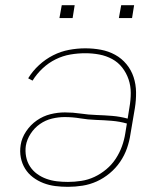

<svg xmlns="http://www.w3.org/2000/svg" viewBox="-20 -715 640 743"><path d="M243 8Q218 8 194 5Q170 2 148 -6.5Q126 -15 107.5 -29Q89 -43 77 -62.5Q65 -82 60.5 -105.5Q56 -129 60 -154Q64 -181 81 -206.5Q98 -232 122.5 -249Q147 -266 175 -273Q203 -280 231 -280Q262 -280 292 -275.5Q322 -271 353 -270Q384 -269 414.5 -266.5Q445 -264 474 -256L481 -300Q486 -328 486 -355.5Q486 -383 477.5 -408Q469 -433 453 -453.5Q437 -474 414 -486.5Q391 -499 364.5 -504Q338 -509 310 -509Q281 -509 252 -504Q223 -499 195.5 -485.5Q168 -472 145 -450.5Q122 -429 106 -403L89 -412Q106 -440 131 -463Q156 -486 185.5 -501Q215 -516 247 -522Q279 -528 310 -528Q341 -528 370.5 -522.5Q400 -517 425.5 -503Q451 -489 469.5 -466.5Q488 -444 497 -416.5Q506 -389 506.5 -358.5Q507 -328 502 -297L485 -197Q481 -169 471.5 -141.5Q462 -114 445 -89Q428 -64 404.5 -44.5Q381 -25 354.5 -13Q328 -1 299.5 3.5Q271 8 243 8ZM243 -11Q268 -11 294.5 -15Q321 -19 345.5 -30.5Q370 -42 391.5 -60Q413 -78 428 -101Q443 -124 452 -149Q461 -174 465 -200L471 -237Q443 -245 412.5 -247.5Q382 -250 351 -251Q320 -252 290.5 -257Q261 -262 230 -262Q206 -262 181 -256Q156 -250 134.5 -235Q113 -220 98.5 -197.5Q84 -175 80 -151Q77 -130 81 -109Q85 -88 96 -71Q107 -54 123.5 -42Q140 -30 159.5 -23Q179 -16 200 -13.5Q221 -11 243 -11ZM440 -645 449 -695H499L491 -645ZM210 -645 219 -695H269L261 -645Z"/></svg>

Font: Iosevka SS04 Thin Extended
Style: Italic
Weight: 100
Width: 7
Italic angle: -9°
Monospace: yes
Designer: Belleve Invis
Foundry: Belleve Invis
Version: Version 19.0.0; ttfautohint (v1.8.4)